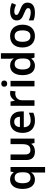

<svg xmlns="http://www.w3.org/2000/svg" viewBox="1632 -2432 1040 4345"><g transform="rotate(-90 2152.5 -260.0)"><path d="M420 11V240H546V-542H441L428 -471H424C392 -516 344 -552 262 -552C136 -552 49 -455 49 -270C49 -85 134 10 259 10C341 10 390 -26 419 -71H425C421 -46 420 -15 420 11ZM299 -90C216 -90 178 -152 178 -268C178 -383 216 -449 297 -449C395 -449 426 -386 426 -269V-251C424 -143 391 -90 299 -90Z M1188 -542H1062V-277C1062 -158 1030 -92 929 -92C860 -92 829 -132 829 -213V-542H703V-188C703 -50 775 10 897 10C965 10 1031 -14 1066 -70H1072L1089 0H1188Z M1567 -552C1417 -552 1317 -452 1317 -267C1317 -82 1429 10 1588 10C1668 10 1720 -2 1774 -27V-128C1715 -101 1664 -87 1594 -87C1502 -87 1448 -144 1445 -242H1803V-306C1803 -461 1713 -552 1567 -552ZM1567 -459C1644 -459 1680 -405 1681 -330H1448C1455 -415 1499 -459 1567 -459Z M2214 -552C2140 -552 2083 -505 2051 -448H2045L2027 -542H1930V0H2056V-281C2056 -386 2129 -435 2209 -435C2223 -435 2245 -433 2258 -430L2269 -547C2255 -550 2231 -552 2214 -552Z M2432 -751C2393 -751 2362 -734 2362 -685C2362 -636 2393 -618 2432 -618C2470 -618 2502 -636 2502 -685C2502 -734 2470 -751 2432 -751ZM2495 -542H2369V0H2495Z M2835 10C2916 10 2964 -26 2995 -71H3000L3023 0H3121V-760H2995V-570C2995 -536 3000 -492 3004 -473H2998C2967 -517 2918 -552 2838 -552C2710 -552 2624 -456 2624 -270C2624 -85 2709 10 2835 10ZM2873 -92C2794 -92 2752 -153 2752 -268C2752 -383 2794 -449 2871 -449C2971 -449 3001 -385 3001 -269V-253C3000 -145 2966 -92 2873 -92Z M3766 -272C3766 -452 3659 -552 3509 -552C3349 -552 3250 -452 3250 -272C3250 -92 3358 10 3506 10C3666 10 3766 -92 3766 -272ZM3379 -272C3379 -387 3417 -450 3507 -450C3598 -450 3637 -387 3637 -272C3637 -157 3598 -92 3508 -92C3417 -92 3379 -157 3379 -272Z M4265 -157C4265 -250 4206 -285 4109 -323C4011 -362 3986 -376 3986 -410C3986 -440 4015 -457 4069 -457C4119 -457 4167 -440 4217 -419L4257 -512C4197 -539 4139 -552 4073 -552C3946 -552 3862 -501 3862 -404C3862 -313 3914 -278 4018 -237C4123 -193 4141 -176 4141 -144C4141 -108 4112 -85 4043 -85C3986 -85 3916 -105 3863 -130V-23C3913 0 3963 10 4039 10C4184 10 4265 -48 4265 -157Z"/></g></svg>

Font: Noto Sans Gurmukhi SemiBold
Style: Regular
Weight: 600
Designer: Jelle Bosma - Monotype Design Team
Foundry: Monotype Imaging Inc.
Version: Version 2.004